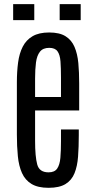

<svg xmlns="http://www.w3.org/2000/svg" viewBox="-20 -898 453 927"><path d="M214.4 8.8Q163.1 8.8 132.3 -9.8Q101.6 -28.3 86.2 -62.5Q70.8 -96.7 66.2 -143.8Q61.5 -190.9 61.5 -248V-501Q61.5 -552.7 67.4 -596.4Q73.2 -640.1 89.8 -672.6Q106.4 -705.1 137.2 -723.1Q168 -741.2 217.3 -741.2Q267.6 -741.2 296.6 -722.9Q325.7 -704.6 339.8 -671.4Q354 -638.2 358.2 -593.5Q362.3 -548.8 362.3 -495.6V-364.7H149.4V-218.3Q149.4 -142.1 159.7 -104Q169.9 -65.9 214.4 -65.9Q243.7 -65.9 256.1 -84.2Q268.6 -102.5 271.5 -136Q274.4 -169.4 274.4 -215.8V-272.9H360.4V-245.1Q360.4 -188.5 356.9 -142.1Q353.5 -95.7 339.8 -61.8Q326.2 -27.8 296.4 -9.5Q266.6 8.8 214.4 8.8ZM149.4 -429.7H274.4V-522.9Q274.4 -569.8 272 -601.8Q269.5 -633.8 257.6 -650.4Q245.6 -667 217.8 -667Q187.5 -667 172.9 -648.4Q158.2 -629.9 153.8 -596.7Q149.4 -563.5 149.4 -519ZM268.1 -800.8V-877.9H369.6V-800.8ZM43.5 -800.8V-877.9H145.5V-800.8Z"/></svg>

Font: AntonioLight
Style: Regular
Weight: 300
Designer: Vernon Adams
Foundry: Vernon Adams
Version: Version 1.002